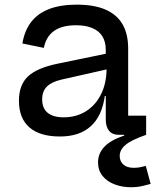

<svg xmlns="http://www.w3.org/2000/svg" viewBox="-20 -566 668 806"><path d="M478.5 0Q452 0 438 -16.8Q424 -33.5 424 -64.5V-200L432.5 -219L427.5 -281L424 -317V-356.5Q424 -390.5 409.8 -413.5Q395.5 -436.5 367.5 -448.2Q339.5 -460 299 -460Q240.5 -460 207 -436.2Q173.5 -412.5 164 -365L74 -383.5Q83 -438 111.2 -474.2Q139.5 -510.5 187.2 -528.5Q235 -546.5 302.5 -546.5Q374.5 -546.5 422.2 -526Q470 -505.5 494 -464.8Q518 -424 518 -362V-80.5H593.5V0ZM231.5 7Q147.5 7 103.5 -31.2Q59.5 -69.5 59.5 -143Q59.5 -209 97 -244.8Q134.5 -280.5 221 -298.5L451.5 -346V-280L236.5 -231.5Q196 -222 176.5 -202.2Q157 -182.5 157 -149Q157 -111.5 180 -92.5Q203 -73.5 247 -73.5Q300.5 -73.5 341.2 -99.2Q382 -125 404.8 -171.5Q427.5 -218 427.5 -281L452.5 -163H420Q408.5 -79 361 -36Q313.5 7 231.5 7ZM592 130.5 612.5 206Q600 209.5 578 214.8Q556 220 529.5 220Q493 220 461.2 208Q429.5 196 410.5 172.5Q391.5 149 391.5 115.5Q391.5 79 417.5 50.8Q443.5 22.5 501.5 3V-33.5L593.5 0Q532.5 21 507.5 41.8Q482.5 62.5 482.5 88.5Q482.5 110.5 497.5 124.5Q512.5 138.5 542 138.5Q555.5 138.5 568.5 136Q581.5 133.5 592 130.5Z"/></svg>

Font: Hepta Slab ExtraLight Medium
Style: Regular
Weight: 500
Version: Version 1.100